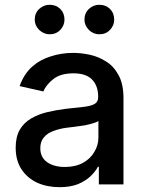

<svg xmlns="http://www.w3.org/2000/svg" viewBox="-20 -775 609 807"><path d="M230.5 11.7Q178.7 11.7 136.7 -6.8Q94.7 -26.4 70.3 -63.5Q45.9 -100.6 45.9 -154.3Q45.9 -200.2 63.5 -230.5Q81.1 -259.8 111.3 -277.3Q141.6 -294.9 178.7 -303.7Q215.8 -312.5 254.9 -317.4Q303.7 -323.2 335 -326.2Q365.2 -330.1 378.9 -338.9Q392.6 -347.7 392.6 -366.2Q392.6 -367.2 392.6 -369.1Q392.6 -415 366.2 -441.4Q340.8 -466.8 289.1 -466.8Q235.4 -466.8 205.1 -443.4Q173.8 -418.9 162.1 -390.6Q128.9 -398.4 62.5 -413.1Q80.1 -462.9 114.3 -494.1Q148.4 -524.4 193.4 -538.1Q238.3 -552.7 288.1 -552.7Q320.3 -552.7 357.4 -544.9Q393.6 -537.1 425.8 -516.6Q458 -497.1 478.5 -459Q499 -421.9 499 -362.3Q499 -241.2 499 0Q473.6 0 395.5 0Q395.5 -18.6 395.5 -74.2Q394.5 -74.2 391.6 -74.2Q380.9 -53.7 360.4 -34.2Q339.8 -14.6 307.6 -1Q275.4 11.7 230.5 11.7ZM252.9 -73.2Q296.9 -73.2 329.1 -90.8Q360.4 -108.4 376 -135.7Q393.6 -164.1 393.6 -196.3Q393.6 -219.7 393.6 -266.6Q387.7 -261.7 371.1 -256.8Q355.5 -252 335 -248Q313.5 -245.1 293.9 -242.2Q274.4 -239.3 261.7 -238.3Q230.5 -234.4 205.1 -224.6Q179.7 -215.8 165 -198.2Q149.4 -180.7 149.4 -152.3Q149.4 -113.3 178.7 -92.8Q208 -73.2 252.9 -73.2ZM188.5 -630.9Q164.1 -630.9 144.5 -649.4Q126 -668 126 -692.4Q126 -719.7 144.5 -737.3Q164.1 -754.9 188.5 -754.9Q215.8 -754.9 233.4 -737.3Q251 -719.7 251 -692.4Q251 -668 233.4 -649.4Q215.8 -630.9 188.5 -630.9ZM397.5 -630.9Q372.1 -630.9 353.5 -649.4Q335 -668 335 -692.4Q335 -719.7 353.5 -737.3Q372.1 -754.9 397.5 -754.9Q424.8 -754.9 442.4 -737.3Q460 -719.7 460 -692.4Q460 -668 442.4 -649.4Q424.8 -630.9 397.5 -630.9Z"/></svg>

Font: DeepSea
Style: Medium
Weight: 500
Designer: Stem
Version: Version 3.019;git-0a5106e0b